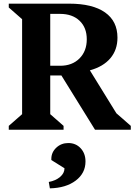

<svg xmlns="http://www.w3.org/2000/svg" viewBox="-20 -710 746 1051"><path d="M28 0V-21L101 -85V-605L28 -669V-690H358Q487 -690 555 -642Q623 -594 623 -504Q623 -437 584 -391Q545 -345 472 -325L617 -90L696 -21V0H500L316 -297H255V-85L328 -21V0ZM309 -634H255V-350H309Q375 -350 415 -390Q455 -430 455 -495Q455 -559 415.5 -596.5Q376 -634 309 -634ZM253 321 247 286Q285 279 309 258.5Q333 238 333 211L261 166V160Q261 124 288 98.5Q315 73 354 73Q395 73 421.5 101.5Q448 130 448 174Q448 238 394.5 278.5Q341 319 253 321Z"/></svg>

Font: Platypi SemiBold
Style: Regular
Weight: 600
Designer: David Sargent
Foundry: Bolt Cutter Type
Version: Version 1.200; ttfautohint (v1.8.4.7-5d5b)